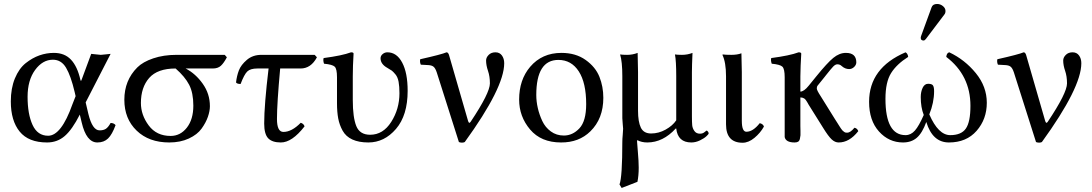

<svg xmlns="http://www.w3.org/2000/svg" viewBox="-20 -704 5472 962"><path d="M409.2 -190.9 422.9 -132.8Q442.9 -50.8 479 -50.8Q498 -50.8 510 -58.3Q522 -65.9 534.2 -87.9Q550.3 -87.9 559.1 -77.1Q542 -30.3 521.5 -10.3Q501 9.8 467.8 9.8Q412.6 9.8 389.2 -90.8L379.9 -129.9Q341.8 -54.7 304.4 -22.5Q267.1 9.8 215.8 9.8Q123 9.8 78.6 -44.7Q34.2 -99.1 34.2 -195.8Q34.2 -261.7 54.7 -311.3Q75.2 -360.8 108.6 -387.5Q142.1 -414.1 177.5 -426.5Q212.9 -439 250 -439Q303.7 -439 335.7 -405Q367.7 -371.1 382.8 -304.2Q385.3 -294.4 388.2 -302.7Q388.7 -303.7 389.6 -306.2L437 -434.1Q443.8 -434.1 460.9 -431.6Q478 -429.2 484.9 -429.2Q492.7 -429.2 510.3 -431.6Q527.8 -434.1 534.2 -434.1ZM358.9 -222.2 354 -243.2Q335 -324.2 311 -364.5Q287.1 -404.8 245.1 -404.8Q193.4 -404.8 155.8 -353.3Q118.2 -301.8 118.2 -219.2Q118.2 -132.3 143.1 -78.1Q168 -23.9 221.2 -23.9Q287.1 -23.9 342.8 -181.2Z M1045.9 -360.8H910.2Q960 -335 995.8 -284.4Q1031.7 -233.9 1031.7 -171.9Q1031.7 -147.9 1021.7 -118.9Q1011.7 -89.8 990.2 -59.8Q968.8 -29.8 926.3 -10Q883.8 9.8 828.1 9.8Q726.1 9.8 664.6 -49.6Q603 -108.9 603 -204.1Q603 -301.3 668 -366.2Q695.8 -394 747.8 -411.6Q799.8 -429.2 864.7 -429.2H1106L1116.7 -417Q1101.6 -388.2 1086.7 -374.5Q1071.8 -360.8 1045.9 -360.8ZM835 -22.9Q883.8 -22.9 916.3 -64.5Q948.7 -106 948.7 -174.8Q948.7 -238.8 927.7 -279.3Q906.7 -319.8 859.9 -360.8Q769 -360.8 727.5 -313.5Q686 -266.1 686 -188Q686 -127.9 725.1 -75.4Q764.2 -22.9 835 -22.9Z M1289.6 -429.2H1556.6L1567.9 -417Q1538.1 -360.8 1485.8 -360.8H1383.8Q1367.7 -185.1 1367.7 -107.9Q1367.7 -43 1399.9 -43Q1441.9 -43 1486.8 -88.9Q1502 -84 1505.9 -70.8Q1442.9 10.3 1386.7 9.8Q1343.8 9.8 1323.7 -11.2Q1303.7 -32.2 1303.7 -85Q1303.7 -177.7 1325.7 -360.8H1269.5Q1234.4 -360.8 1219 -345.9Q1203.6 -331.1 1185.5 -283.2Q1167.5 -283.2 1162.6 -291Q1166.5 -324.2 1177 -351.6Q1187.5 -378.9 1217 -404.1Q1246.6 -429.2 1289.6 -429.2Z M1747.6 -321.3V-203.1Q1747.6 -116.2 1765.1 -72.5Q1782.7 -28.8 1834.5 -28.8Q1899.4 -28.8 1940.4 -93.5Q1981.4 -158.2 1981.4 -236.8Q1981.4 -271 1977.1 -294.4Q1972.7 -317.9 1961.2 -331.5Q1949.7 -345.2 1943.1 -350.1Q1936.5 -355 1920.9 -363.8Q1886.7 -382.8 1886.7 -412.1Q1886.7 -424.3 1897.2 -433.1Q1907.7 -441.9 1920.9 -441.9Q1967.8 -441.9 1995.1 -390.4Q2022.5 -338.9 2022.5 -249Q2022.5 -126 1964.1 -58.1Q1905.8 9.8 1825.7 9.8Q1777.8 9.8 1745.4 -5.1Q1712.9 -20 1696.8 -49.1Q1680.7 -78.1 1674.6 -110.6Q1668.5 -143.1 1668.5 -187V-316.9Q1668.5 -358.9 1657 -369.9Q1645.5 -380.9 1603.5 -384.8Q1597.7 -401.9 1601.6 -413.1Q1694.3 -425.3 1738.8 -441.9Q1752 -441.9 1751.5 -435.1Q1747.6 -371.1 1747.6 -321.3Z M2168.5 -340.8Q2161.6 -361.8 2152.6 -369.4Q2143.6 -377 2125.5 -377.9L2088.4 -379.9Q2082.5 -393.1 2085.4 -407.2Q2192.4 -431.2 2217.3 -441.9Q2225.1 -441.9 2229.5 -429.2L2325.2 -98.1Q2330.1 -81.5 2338.4 -94.2Q2434.6 -238.3 2434.6 -286.1Q2434.6 -321.3 2425 -349.1Q2415.5 -377 2415.5 -400.9Q2415.5 -416 2428.5 -429Q2441.4 -441.9 2462.4 -441.9Q2483.4 -441.9 2494.9 -426Q2506.3 -410.2 2506.3 -387.2Q2506.3 -265.1 2308.6 7.8Q2295.4 13.7 2279.3 7.8Z M2581.1 -205.1Q2581.1 -304.2 2636.2 -369.1Q2695.8 -439 2793 -439Q2864.7 -439 2914.3 -403.6Q2963.9 -368.2 2983.4 -319.1Q3002.9 -270 3002.9 -213.9Q3002.9 -109.4 2938 -45.9Q2880.9 10.3 2791 9.8Q2690.9 9.8 2636 -55.2Q2581.1 -120.1 2581.1 -205.1ZM2777.8 -403.8Q2667 -403.8 2667 -228Q2667 -195.8 2674.6 -162.8Q2682.1 -129.9 2697 -97.9Q2711.9 -65.9 2740 -45.4Q2768.1 -24.9 2805.2 -24.9Q2849.1 -24.9 2883.1 -61Q2917 -97.2 2917 -182.1Q2917 -289.1 2879.9 -346.4Q2842.8 -403.8 2777.8 -403.8Z M3365.7 -60.1Q3301.8 9.8 3223.1 9.8Q3194.3 9.8 3172.9 -2Q3172.9 -2 3172.4 0.5Q3171.9 2.9 3171.9 4.9Q3171.9 9.8 3176 57.4Q3180.2 105 3180.2 136.2Q3180.2 176.3 3173.8 207L3094.7 237.8L3084 220.2Q3098.1 183.1 3098.1 6.8Q3098.1 -7.3 3100.1 -28.1Q3102.1 -48.8 3102.1 -59.1Q3102.1 -64 3100.1 -83Q3098.1 -102.1 3098.1 -111.8V-321.8Q3098.1 -396 3086.9 -431.2Q3099.1 -429.2 3122.1 -429.2Q3149.9 -429.2 3174.8 -439Q3176.8 -375 3176.8 -342.8V-148.9Q3176.8 -93.8 3190.9 -64.5Q3205.1 -35.2 3242.2 -35.2Q3280.3 -35.2 3315.2 -54.7Q3350.1 -74.2 3368.2 -101.1V-321.8Q3368.2 -398.9 3361.8 -431.2Q3374 -429.2 3397 -429.2Q3424.8 -429.2 3449.7 -439Q3446.8 -375 3446.8 -342.8V-121.1Q3446.8 -92.3 3448.2 -76.7Q3449.7 -61 3459.2 -47.6Q3468.8 -34.2 3486.8 -34.2Q3501 -34.2 3510 -42Q3519 -49.8 3520 -49.8Q3522.9 -49.8 3526.9 -44.9Q3530.8 -40 3530.8 -35.2Q3530.8 -32.2 3519.8 -21.7Q3508.8 -11.2 3487.3 -0.7Q3465.8 9.8 3443.8 9.8Q3376 9.8 3368.2 -60.1Z M3617.7 -321.8Q3617.7 -391.6 3599.6 -429.2L3601.6 -431.2Q3613.8 -429.2 3644.5 -429.2Q3674.3 -429.2 3694.8 -437Q3696.8 -375 3696.8 -342.8V-99.1Q3696.8 -43.9 3719.7 -43.9Q3752.9 -43.9 3786.6 -86.9Q3803.7 -83 3807.6 -69.8Q3789.6 -37.6 3760 -13.2Q3730.5 11.2 3700.7 11.2Q3617.7 11.2 3617.7 -81.1Z M3911.6 -316.9Q3911.6 -358.9 3900.1 -369.9Q3888.7 -380.9 3846.7 -384.8Q3840.8 -401.9 3844.2 -413.1Q3937 -425.3 3981.4 -441.9Q3994.6 -441.9 3994.6 -435.1Q3990.7 -371.1 3990.2 -321.3V-245.1Q4008.3 -245.1 4032.2 -274.9L4070.3 -321.8Q4124.5 -388.7 4155 -413.8Q4185.5 -439 4218.3 -439Q4270 -439 4270.5 -392.1Q4270.5 -378.9 4259.5 -368.4Q4248.5 -357.9 4234.4 -357.9Q4214.4 -357.9 4197.3 -373Q4188.5 -381.8 4175.3 -381.8Q4165.5 -381.8 4154.5 -370.4Q4143.6 -358.9 4119.6 -328.6Q4113.3 -320.8 4110.4 -316.9L4075.7 -273.9Q4072.8 -270 4072.5 -261Q4072.3 -252 4091.3 -223.1L4163.6 -106.9Q4168.5 -100.1 4175 -89.1Q4181.6 -78.1 4185.1 -73Q4188.5 -67.9 4192.9 -61Q4197.3 -54.2 4200.4 -51Q4203.6 -47.9 4208 -44.4Q4212.4 -41 4215.8 -40Q4219.2 -39.1 4224.6 -39.1Q4240.7 -39.1 4261.2 -64Q4275.4 -61 4280.3 -46.9Q4235.4 10.3 4181.6 9.8Q4163.6 9.8 4147 -5.6Q4130.4 -21 4104.5 -63L4031.2 -180.2Q4030.3 -182.1 4026.9 -188Q4023.4 -193.8 4022 -196Q4020.5 -198.2 4017.6 -202.6Q4014.6 -207 4012.5 -208.5Q4010.3 -210 4006.8 -211.9Q4003.4 -213.9 3999.5 -214.8Q3995.6 -215.8 3990.2 -215.8V-71.8Q3990.2 -66.9 3990.7 -50Q3991.2 -33.2 3990.7 -26.1Q3990.2 -19 3987.8 -8.5Q3985.4 2 3979 5.9Q3972.7 9.8 3961.4 9.8Q3917.5 9.8 3911.6 -17.1V-71.8Z M4675.3 -684.1Q4691.4 -684.1 4704.3 -673.6Q4717.3 -663.1 4717.3 -648.9Q4717.3 -637.7 4711.4 -630.9L4619.1 -508.8Q4613.3 -501 4607.4 -501Q4593.3 -501 4593.3 -514.2Q4593.3 -518.1 4595.2 -523.9L4647.5 -667Q4653.3 -684.1 4675.3 -684.1ZM4924.3 -189Q4924.3 -106.9 4873.3 -48.6Q4822.3 9.8 4734.4 9.8Q4652.3 9.8 4621.1 -92.8Q4601.1 -37.6 4573.7 -13.9Q4546.4 9.8 4504.4 9.8Q4433.6 9.8 4384 -45.2Q4334.5 -100.1 4334.5 -193.8Q4334.5 -363.8 4517.1 -441.9Q4528.3 -436 4530.3 -418.9Q4473.1 -382.8 4444.8 -337.9Q4416.5 -293 4416.5 -209Q4416.5 -26.9 4517.1 -26.9Q4543.9 -26.9 4564.2 -50Q4584.5 -73.2 4608.4 -127.9Q4593.3 -166 4593.3 -217.8Q4593.3 -243.7 4602.8 -263.9Q4612.3 -284.2 4630.4 -284.2Q4649.4 -284.2 4654.8 -275.6Q4660.2 -267.1 4660.2 -247.1Q4660.2 -189.9 4636.2 -130.9Q4681.2 -26.9 4741.2 -26.9Q4796.4 -26.9 4819.3 -59.8Q4842.3 -92.8 4842.3 -173.8Q4842.3 -326.7 4721.2 -418.9Q4723.1 -439 4736.3 -441.9Q4814.5 -404.8 4869.4 -337.4Q4924.3 -270 4924.3 -189Z M5060.1 -340.8Q5053.2 -361.8 5044.2 -369.4Q5035.2 -377 5017.1 -377.9L4980 -379.9Q4974.1 -393.1 4977.1 -407.2Q5084 -431.2 5108.9 -441.9Q5116.7 -441.9 5121.1 -429.2L5216.8 -98.1Q5221.7 -81.5 5230 -94.2Q5326.2 -238.3 5326.2 -286.1Q5326.2 -321.3 5316.7 -349.1Q5307.1 -377 5307.1 -400.9Q5307.1 -416 5320.1 -429Q5333 -441.9 5354 -441.9Q5375 -441.9 5386.5 -426Q5397.9 -410.2 5397.9 -387.2Q5397.9 -265.1 5200.2 7.8Q5187 13.7 5170.9 7.8Z"/></svg>

Font: Linux Libertine
Style: Regular
Weight: 400
Designer: Philipp H. Poll
Foundry: Philipp H. Poll
Version: Version 5.3.0 ; ttfautohint (v0.9)